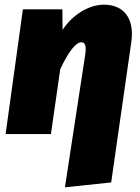

<svg xmlns="http://www.w3.org/2000/svg" viewBox="-20 -574 599 822"><path d="M425 -554C361 -554 290 -511 248 -446L247 -534H78L4 0H198L238 -278C273 -353 305 -393 328 -393C342 -393 351 -383 345 -341L258 228L456 207L542 -393C557 -495 510 -554 425 -554Z"/></svg>

Font: Fira Sans Heavy
Style: Italic
Weight: 900
Italic angle: -8°
Designer: bBox Type GmbH & Carrois Corporate GbR & Edenspiekermann AG
Foundry: bBox Type GmbH & Carrois Corporate GbR & Edenspiekermann AG
Version: Version 4.301;PS 004.301;hotconv 1.0.88;makeotf.lib2.5.64775